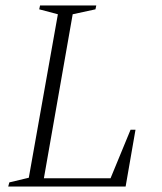

<svg xmlns="http://www.w3.org/2000/svg" viewBox="-20 -680 591 700"><path d="M10 0 14 -15 85 -32 191 -628 123 -646 126 -660H331L328 -646L245 -628L140 -30H383L456 -207H474L438 0Z"/></svg>

Font: Spectral ExtraLight
Style: Italic
Weight: 275
Italic angle: -10°
Designer: Jean-Baptiste Levee
Foundry: Production Type
Version: Version 2.001